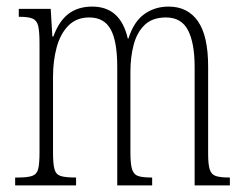

<svg xmlns="http://www.w3.org/2000/svg" viewBox="-20 -563 739 583"><path d="M26 0V-24H36Q64 -24 78 -29Q92 -34 96 -50Q100 -66 100 -101V-431Q100 -467 96 -484Q92 -501 79 -506.5Q66 -512 39 -512H37V-536H134L139 -452H142Q159 -499 188 -521Q217 -543 260 -543Q346 -543 368 -446H370Q386 -497 418 -520Q450 -543 492 -543Q550 -543 581 -498.5Q612 -454 612 -361V-96Q612 -63 617 -48Q622 -33 635.5 -28.5Q649 -24 676 -24H678V0H571V-360Q571 -432 551 -471Q531 -510 484 -510Q443 -510 419.5 -487.5Q396 -465 386 -427.5Q376 -390 376 -345V-100Q376 -65 381 -49Q386 -33 399.5 -28.5Q413 -24 439 -24H442V0H336V-360Q336 -438 316 -474Q296 -510 251 -510Q212 -510 187.5 -485Q163 -460 152 -419Q141 -378 141 -330V-100Q141 -65 145.5 -49Q150 -33 164.5 -28.5Q179 -24 209 -24H211V0Z"/></svg>

Font: Noto Serif Myanmar ExtraCondensed ExtraLight
Style: Regular
Weight: 200
Width: 2
Designer: Ben Mitchell and the Monotype Design Team
Foundry: Monotype Imaging Inc.
Version: Version 2.106; ttfautohint (v1.8.4.7-5d5b)